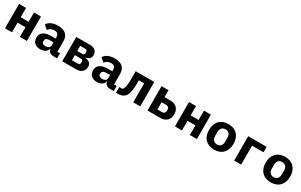

<svg xmlns="http://www.w3.org/2000/svg" viewBox="240 -2019 5521 3522"><g transform="rotate(30 3000.0 -258.0)"><path d="M68 0H216V-204H384V0H532V-516H384V-319H216V-516H68Z M1172 0V-107H1115V-333C1115 -463 1031 -528 890 -528C775 -528 700 -485 666 -427L747 -355C775 -393 811 -420 873 -420C941 -420 967 -388 967 -327V-301H884C733 -301 652 -250 652 -142C652 -45 718 12 818 12C897 12 957 -24 975 -91H980C986 -33 1026 0 1087 0ZM874 -85C827 -85 797 -104 797 -140V-160C797 -200 829 -221 888 -221H967V-159C967 -111 926 -85 874 -85Z M1280 0H1577C1681 0 1743 -59 1743 -152C1743 -219 1696 -260 1614 -266V-271C1691 -286 1723 -326 1723 -384C1723 -463 1671 -516 1575 -516H1280ZM1424 -105V-214H1551C1578 -214 1595 -200 1595 -171V-147C1595 -120 1580 -105 1551 -105ZM1424 -302V-411H1533C1559 -411 1575 -395 1575 -367V-346C1575 -318 1559 -302 1533 -302Z M2372 0V-107H2315V-333C2315 -463 2231 -528 2090 -528C1975 -528 1900 -485 1866 -427L1947 -355C1975 -393 2011 -420 2073 -420C2141 -420 2167 -388 2167 -327V-301H2084C1933 -301 1852 -250 1852 -142C1852 -45 1918 12 2018 12C2097 12 2157 -24 2175 -91H2180C2186 -33 2226 0 2287 0ZM2074 -85C2027 -85 1997 -104 1997 -140V-160C1997 -200 2029 -221 2088 -221H2167V-159C2167 -111 2126 -85 2074 -85Z M2422 6H2463C2527 6 2567 -8 2605 -46C2643 -84 2671 -163 2671 -331V-401H2784V0H2932V-516H2538V-335C2538 -211 2522 -151 2492 -115H2422Z M3086 0H3362C3468 0 3547 -65 3547 -185C3547 -304 3468 -369 3366 -369H3234V-516H3086ZM3234 -108V-261H3334C3373 -261 3398 -235 3398 -196V-173C3398 -134 3373 -108 3334 -108Z M3668 0H3816V-204H3984V0H4132V-516H3984V-319H3816V-516H3668Z M4500 12C4661 12 4759 -91 4759 -258C4759 -425 4661 -528 4500 -528C4339 -528 4241 -425 4241 -258C4241 -91 4339 12 4500 12ZM4500 -98C4434 -98 4394 -141 4394 -217V-299C4394 -375 4434 -418 4500 -418C4566 -418 4606 -375 4606 -299V-217C4606 -141 4566 -98 4500 -98Z M4922 0H5070V-401H5312V-516H4922Z M5700 12C5861 12 5959 -91 5959 -258C5959 -425 5861 -528 5700 -528C5539 -528 5441 -425 5441 -258C5441 -91 5539 12 5700 12ZM5700 -98C5634 -98 5594 -141 5594 -217V-299C5594 -375 5634 -418 5700 -418C5766 -418 5806 -375 5806 -299V-217C5806 -141 5766 -98 5700 -98Z"/></g></svg>

Font: IBM Plex Mono
Style: Bold
Weight: 700
Monospace: yes
Designer: Mike Abbink, Paul van der Laan, Pieter van Rosmalen
Foundry: Bold Monday
Version: Version 2.004